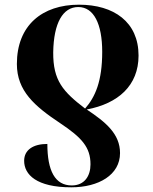

<svg xmlns="http://www.w3.org/2000/svg" viewBox="-20 -566 653 819"><path d="M317 -546C160 -546 52 -458 52 -293C52 -178 128 -113 236 -41C329 21 366 62 366 135C366 184 341 225 286 225C215 225 182 163 182 48C122 48 83 73 83 120C83 179 136 233 284 233C401 233 492 180 492 87C492 5 431 -45 350 -99C484 -124 571 -201 571 -329C571 -472 466 -546 317 -546ZM314 -536C380 -536 416 -464 416 -345C416 -219 386 -152 343 -103C249 -175 206 -222 207 -343C209 -468 248 -536 314 -536Z"/></svg>

Font: Noto Serif Display
Style: Bold
Weight: 700
Designer: Monotype Design Team
Foundry: Monotype Imaging Inc.
Version: Version 2.009